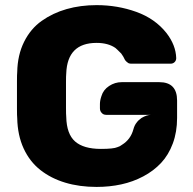

<svg xmlns="http://www.w3.org/2000/svg" viewBox="-20 -735 762 757"><path d="M47.9 -269Q46.9 -277.8 46.9 -306.2V-414.1Q46.9 -442.4 47.9 -451.2Q49.3 -518.6 75 -570.1Q100.6 -621.6 144.3 -652.6Q188 -683.6 242.7 -699.2Q297.4 -714.8 360.8 -714.8Q443.4 -714.8 517.3 -688.2Q591.3 -661.6 636.2 -605Q673.3 -557.1 674.8 -505.9Q674.8 -496.6 668.5 -490.2Q662.1 -483.9 652.8 -483.9H499Q487.8 -483.9 483.9 -487.8Q478.5 -491.2 473.1 -498Q466.8 -512.2 458 -523.9Q439.5 -542.5 435.1 -545.9Q406.2 -565.9 360.8 -565.9Q245.6 -565.9 241.2 -445.8Q240.2 -437 240.2 -411.1V-310.1Q240.2 -282.7 241.2 -273.9Q242.7 -206.5 276.1 -177.2Q309.6 -147.9 377.9 -147.9Q427.7 -147.9 442.9 -154.8Q453.1 -157.7 460.9 -164.1Q495.1 -185.1 505.9 -225.1Q510.3 -241.7 519 -252Q525.4 -261.2 538.1 -270Q558.6 -282.2 576.2 -282.2H398.9Q387.2 -282.2 380.9 -290Q374 -296.9 374 -308.1V-325.2Q374 -338.9 379.9 -356Q387.2 -380.9 410.2 -396Q433.1 -411.1 460 -411.1H607.9Q678.2 -411.1 678.2 -338.9V-270Q678.2 -214.8 661.4 -169.4Q644.5 -124 615 -92.5Q585.4 -61 544.9 -39.6Q504.4 -18.1 458.3 -8.1Q412.1 2 360.8 2Q293 2 237.1 -14.9Q181.2 -31.7 139.2 -64.7Q97.2 -97.7 73.2 -149.7Q49.3 -201.7 47.9 -269Z"/></svg>

Font: Cunia
Style: Bold
Weight: 700
Designer: Alejo Bergmann, Denis Ignatov
Foundry: Hubert & Fischer
Version: Version 1.00 February 21, 2019, initial release